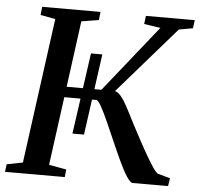

<svg xmlns="http://www.w3.org/2000/svg" viewBox="-55 -797 885 851"><g transform="rotate(5 388.0 -371.5)"><path d="M281 -195 332 -556H382.5L332.5 -195ZM567 0Q555.5 0 539 -25.2Q522.5 -50.5 503.8 -90.8Q485 -131 465.5 -176Q446 -221 428 -261.2Q410 -301.5 395.8 -327Q381.5 -352.5 373 -352.5H212.5L218 -399.5H392L628.5 -695.5L555.5 -706.5L560 -743H777.5L772.5 -706.5L710.5 -695.5L416.5 -357.5L446 -399.5Q458.5 -399.5 469.8 -389.8Q481 -380 492.8 -361.8Q504.5 -343.5 517.5 -318Q530.5 -292.5 546.5 -261.5Q565.5 -225.5 584.5 -190Q603.5 -154.5 620.8 -125Q638 -95.5 651.5 -75.5Q665 -55.5 674 -50.5L729 -35.5L723.5 0ZM-2 0 2.5 -34 73.5 -48 161 -694 94.5 -706.5 98.5 -743H358L354 -706.5L277 -694L190 -48L267.5 -34L264 0Z"/></g></svg>

Font: Merriweather 60pt Medium
Style: Italic
Weight: 500
Italic angle: -7.8°
Version: Version 2.101